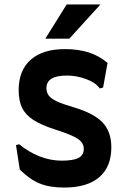

<svg xmlns="http://www.w3.org/2000/svg" viewBox="-20 -834 574 864"><path d="M69 -71 52 -181 66 -185Q110 -149 159 -130Q208 -111 257 -111Q310 -111 333.5 -123.5Q357 -136 357 -164Q357 -191 330.5 -209Q304 -227 229 -251Q166 -271 130.5 -294Q95 -317 79.5 -348.5Q64 -380 64 -429Q64 -517 118 -565Q172 -613 272 -613Q333 -613 379.5 -598Q426 -583 464 -551L444 -440L429 -436Q411 -462 368 -478Q325 -494 281 -494Q189 -494 189 -438Q189 -418 199.5 -404Q210 -390 235.5 -378Q261 -366 312 -351Q403 -324 442 -282.5Q481 -241 481 -171Q481 -83 426.5 -36.5Q372 10 269 10Q203 10 158 -8.5Q113 -27 69 -71ZM432 -814 292 -660H184L280 -814Z"/></svg>

Font: Farro Medium
Style: Regular
Weight: 500
Designer: Aceler Chua
Foundry: Grayscale Limited
Version: Version 1.101